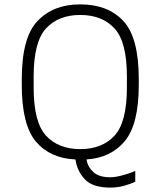

<svg xmlns="http://www.w3.org/2000/svg" viewBox="-20 -716 730 873"><path d="M79 -356Q79 -546 151 -621Q223 -696 343 -696H346Q470 -696 540.5 -621Q611 -546 611 -356V-330Q611 -151 547.5 -74.5Q484 2 373 9Q379 43 404.5 66.5Q430 90 481 90Q502 90 527.5 83.5Q553 77 571.5 70.5Q590 64 595 61V110Q573 121 543 129Q513 137 482 137Q402 137 366.5 100Q331 63 323 9Q208 4 143.5 -72Q79 -148 79 -330ZM345 -38Q444 -38 500.5 -99Q557 -160 557 -318V-368Q557 -526 500.5 -587Q444 -648 345 -648Q246 -648 189.5 -587Q133 -526 133 -368V-318Q133 -160 189.5 -99Q246 -38 345 -38Z"/></svg>

Font: Chivo Thin
Style: Regular
Weight: 100
Designer: Hector Gatti
Foundry: Omnibus-Type
Version: Version 1.007